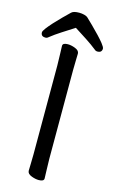

<svg xmlns="http://www.w3.org/2000/svg" viewBox="-150 -944 602 1006"><g transform="rotate(15 151.5 -441.0)"><path d="M-6 -724Q-14 -730 -14 -742Q-14 -749 -2 -765Q10 -781 29 -802Q68 -844 107 -881Q118 -892 149 -892Q163 -892 176.5 -888.5Q190 -885 197 -878Q209 -866 229 -847Q278 -799 302 -769Q317 -750 317 -742Q317 -730 309 -724Q303 -720 293 -720Q283 -720 276 -727Q251 -747 218 -768.5Q185 -790 152 -811Q119 -790 85.5 -768.5Q52 -747 27 -727Q20 -720 10 -720Q0 -720 -6 -724ZM109 -113V-595Q109 -626 107.5 -655Q106 -684 106 -701Q106 -717 134 -717Q152 -717 173 -709Q197 -700 197 -683Q197 -671 196 -645.5Q195 -620 195 -594V-112Q195 -81 196.5 -52Q198 -23 198 -6Q198 10 170 10Q152 10 131 2Q107 -7 107 -24Q107 -36 108 -61.5Q109 -87 109 -113Z"/></g></svg>

Font: Moon Stars Kai HW
Style: Bold
Weight: 700
Designer: GuiWonder
Version: Version 1.101